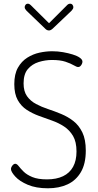

<svg xmlns="http://www.w3.org/2000/svg" viewBox="-20 -1008 527 1034"><path d="M238 6Q174 6 129.5 -13Q85 -32 62 -57.5Q39 -83 39 -98Q39 -104 43 -111Q47 -118 52 -122Q57 -126 62 -126Q71 -126 80.5 -113.5Q90 -101 107 -84Q124 -67 154 -54.5Q184 -42 233 -42Q284 -42 319.5 -59Q355 -76 373.5 -109.5Q392 -143 392 -192Q392 -244 373.5 -275.5Q355 -307 325.5 -326.5Q296 -346 260.5 -358.5Q225 -371 189.5 -384Q154 -397 124 -416.5Q94 -436 75.5 -469Q57 -502 57 -555Q57 -609 76.5 -643.5Q96 -678 127 -697.5Q158 -717 193 -724.5Q228 -732 261 -732Q291 -732 319.5 -727Q348 -722 372 -714.5Q396 -707 410 -697Q424 -687 424 -676Q424 -670 421 -663.5Q418 -657 413 -652Q408 -647 401 -647Q393 -647 377 -656.5Q361 -666 333 -675.5Q305 -685 260 -685Q224 -685 188.5 -674Q153 -663 130 -636Q107 -609 107 -559Q107 -516 125.5 -490Q144 -464 174 -448Q204 -432 239 -420.5Q274 -409 310 -394Q346 -379 375.5 -356Q405 -333 423.5 -295Q442 -257 442 -197Q442 -126 415.5 -81Q389 -36 343.5 -15Q298 6 238 6ZM244 -844Q232 -844 223 -854L123 -950Q118 -956 115.5 -960Q113 -964 113 -970Q113 -976 117.5 -982Q122 -988 130 -988Q138 -988 145 -981L244 -883L342 -981Q349 -988 358 -988Q366 -988 370.5 -982Q375 -976 375 -970Q375 -964 372.5 -960Q370 -956 365 -950L264 -854Q253 -844 244 -844Z"/></svg>

Font: Dosis ExtraLight Light
Style: Regular
Weight: 300
Version: Version 3.001; ttfautohint (v1.8.2)